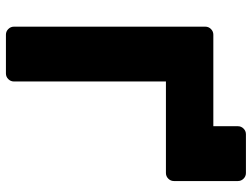

<svg xmlns="http://www.w3.org/2000/svg" viewBox="-121 -729 850 648"><g transform="rotate(90 304.0 -405.0)"><path d="M255 -27Q255 -16 247 -8Q239 0 228 0H97Q86 0 78 -8Q70 -16 70 -27V-673Q70 -684 78 -692Q86 -700 97 -700H406V-783Q406 -794 414 -802Q422 -810 433 -810H564Q575 -810 583 -802Q591 -794 591 -783V-567Q591 -556 583 -548Q575 -540 564 -540H255Z"/></g></svg>

Font: Hezaedrus
Style: Bold
Weight: 700
Designer: Hubert & Fischer
Foundry: Hubert & Fischer
Version: Version 1.10;September 3, 2019;FontCreator 11.5.0.2425 64-bi